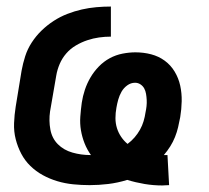

<svg xmlns="http://www.w3.org/2000/svg" viewBox="-20 -558 640 587"><path d="M476 9Q449 9 422 4.5Q395 0 369 -8Q340 1 311 4.5Q282 8 254 8Q229 8 204 5.5Q179 3 155.5 -4Q132 -11 111 -22.5Q90 -34 73 -50.5Q56 -67 45 -88Q34 -109 28 -132.5Q22 -156 23 -181.5Q24 -207 28 -232L46 -342Q50 -364 57 -386Q64 -408 77 -428Q90 -448 107 -464.5Q124 -481 144 -494Q164 -507 186 -515.5Q208 -524 230 -529Q252 -534 274.5 -536Q297 -538 319 -538V-446Q301 -446 283 -443.5Q265 -441 247 -435Q229 -429 212 -419Q195 -409 182.5 -394.5Q170 -380 162.5 -362.5Q155 -345 152 -327L133 -217Q129 -189 134 -162Q139 -135 157 -117Q175 -99 201.5 -91.5Q228 -84 255 -84Q255 -84 255 -84Q255 -84 255 -84H256Q256 -84 256.5 -84Q257 -84 258 -84Q246 -101 238.5 -120Q231 -139 227.5 -159.5Q224 -180 225.5 -201Q227 -222 230 -244Q233 -264 239.5 -283.5Q246 -303 256.5 -321Q267 -339 282 -354.5Q297 -370 315.5 -380Q334 -390 354.5 -394Q375 -398 394 -398Q419 -398 442 -392Q465 -386 483.5 -372.5Q502 -359 514 -339Q526 -319 531 -296Q536 -273 535.5 -248.5Q535 -224 531 -200Q528 -184 524.5 -169Q521 -154 515 -139Q509 -124 500.5 -110.5Q492 -97 481 -84Q484 -84 486.5 -84Q489 -84 492 -84L497 8Q491 8 486 8.5Q481 9 476 9ZM370 -118Q382 -127 391.5 -138Q401 -149 408 -161.5Q415 -174 419 -187.5Q423 -201 425 -215Q427 -224 428 -233.5Q429 -243 428.5 -252.5Q428 -262 426.5 -271Q425 -280 421 -287.5Q417 -295 409.5 -300Q402 -305 393 -305Q380 -305 369 -297Q358 -289 351.5 -277.5Q345 -266 341.5 -253.5Q338 -241 336 -229Q333 -213 333 -197Q333 -181 337.5 -166.5Q342 -152 350.5 -139.5Q359 -127 370 -118Z"/></svg>

Font: Iosevka Curly SmBdExObl
Style: Regular
Weight: 600
Width: 7
Italic angle: -9°
Monospace: yes
Designer: Belleve Invis
Foundry: Belleve Invis
Version: Version 11.1.0; ttfautohint (v1.8.3)